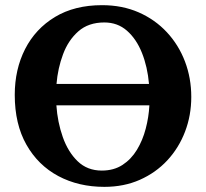

<svg xmlns="http://www.w3.org/2000/svg" viewBox="-20 -707 796 743"><path d="M375 -687Q453.1 -687 516.6 -659.2Q580.1 -631.3 625.7 -582.3Q671.4 -533.2 695.8 -469Q720.2 -404.8 720.2 -332Q720.2 -260.3 696 -197.3Q671.9 -134.3 627.4 -86.4Q583 -38.6 521.2 -11.2Q459.5 16.1 383.8 16.1Q284.2 16.1 205.8 -25.6Q127.4 -67.4 82.3 -147Q37.1 -226.6 37.1 -339.8Q37.1 -438.5 77.1 -517.1Q117.2 -595.7 192.9 -641.4Q268.6 -687 375 -687ZM383.8 -620.1Q322.3 -620.1 283.2 -585.7Q244.1 -551.3 223.9 -496.8Q203.6 -442.4 198.7 -382.3H556.6Q550.8 -448.7 529.3 -502.4Q507.8 -556.2 471.4 -588.1Q435.1 -620.1 383.8 -620.1ZM374 -46.9Q420.4 -46.9 454.1 -68.8Q487.8 -90.8 510 -127.4Q532.2 -164.1 543.9 -209Q555.7 -253.9 558.1 -299.3H198.2Q202.6 -234.4 222.9 -176.8Q243.2 -119.1 280.5 -83Q317.9 -46.9 374 -46.9Z"/></svg>

Font: Charis
Style: Bold
Weight: 700
Designer: Walt Agee, Miriam Martin, Annie Olsen, Victor Gaultney, Lorna Priest, Alan Ward, Bob Hallissy, Martin Hosken, Sharon Cor
Foundry: SIL Global
Version: Version 7.000